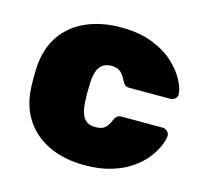

<svg xmlns="http://www.w3.org/2000/svg" viewBox="-84 -624 774 727"><g transform="rotate(15 303.0 -260.0)"><path d="M304 10Q229 10 169.5 -16.5Q110 -43 74.5 -94.5Q39 -146 35 -219Q34 -235 34 -259Q34 -283 35 -300Q39 -374 74 -425.5Q109 -477 169 -503.5Q229 -530 304 -530Q378 -530 430.5 -509Q483 -488 515.5 -457Q548 -426 564 -395Q580 -364 581 -343Q582 -332 573.5 -324.5Q565 -317 555 -317H394Q383 -317 377 -322Q371 -327 366 -337Q356 -359 343 -369.5Q330 -380 308 -380Q277 -380 262 -358.5Q247 -337 246 -295Q244 -254 246 -224Q248 -181 262.5 -160.5Q277 -140 308 -140Q333 -140 345 -150.5Q357 -161 366 -183Q370 -193 376.5 -198.5Q383 -204 394 -204H555Q565 -204 573.5 -196Q582 -188 581 -177Q580 -163 570.5 -139.5Q561 -116 541.5 -90.5Q522 -65 490 -42Q458 -19 412 -4.5Q366 10 304 10Z"/></g></svg>

Font: Rubik Light ExtraBold
Style: Regular
Weight: 800
Version: Version 2.104